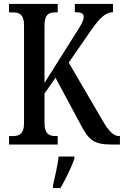

<svg xmlns="http://www.w3.org/2000/svg" viewBox="-20 -734 629 975"><path d="M26 0H273V-43H262C229 -43 206 -55 206 -110V-259L262 -339L386 -108C431 -20 457 0 550 0H589V-43H585C555 -43 530 -71 499 -125L329 -416L443 -581C483 -638 514 -672 554 -672V-714H360V-672C392 -672 405 -666 405 -649C405 -628 390 -603 356 -551L206 -313V-604C206 -659 226 -671 259 -671H273V-714H26V-671H47C79 -671 102 -659 102 -607V-108C102 -54 78 -43 45 -43H26ZM249 208V221H287C312 179 344 113 358 71V61H278C272 109 259 164 249 208Z"/></svg>

Font: Noto Serif Bengali ExtraCondensed Medium
Style: Regular
Weight: 500
Width: 2
Designer: Juan Bruce, Universal Thirst, Indian Type Foundry and the Monotype Design Team.
Foundry: Monotype Imaging Inc.
Version: Version 2.003